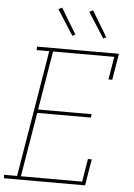

<svg xmlns="http://www.w3.org/2000/svg" viewBox="-72 -1006 735 1053"><g transform="rotate(5 295.0 -480.0)"><path d="M-10 0V-19H61L177 -716H108V-735H559L535 -590H514L535 -716H198L144 -392H439L436 -373H141L82 -19H419L440 -145H461L437 0ZM466 -811 377 -950 397 -960 482 -819ZM296 -811 207 -950 227 -960 312 -819Z"/></g></svg>

Font: Iosevka Slab Thin Extended
Style: Italic
Weight: 100
Width: 7
Italic angle: -9°
Monospace: yes
Designer: Belleve Invis
Foundry: Belleve Invis
Version: Version 11.1.0; ttfautohint (v1.8.3)